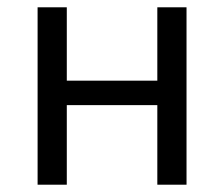

<svg xmlns="http://www.w3.org/2000/svg" viewBox="-20 -506 614 526"><path d="M83 0V-486H163V-285H411V-486H491V0H411V-218H163V0Z"/></svg>

Font: Cantarell
Style: Regular
Weight: 400
Designer: Dave Crossland, Nikolaus Waxweiler, Florian Fecher, Jacques Le Bailly, Eben Sorkin, Alexei Vanyashin, Alexios Zavras, Em
Version: Version 0.303